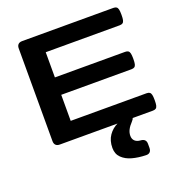

<svg xmlns="http://www.w3.org/2000/svg" viewBox="-174 -895 1222 1308"><g transform="rotate(-20 437.5 -240.5)"><path d="M132.8 -750H793.9Q808.4 -750 816.2 -744.4Q823.9 -738.9 827 -725.8Q830.1 -712.8 830.1 -686.9Q830.1 -661 827 -648Q823.9 -635 816.2 -629.4Q808.4 -623.8 793.9 -623.8H257.8V-441.2H767.1Q781.5 -441.2 789.3 -435.6Q797.1 -430.1 800.1 -417Q803.2 -404 803.2 -378.1Q803.2 -352.2 800.1 -339.2Q797.1 -326.2 789.3 -320.6Q781.5 -315 767.1 -315H257.8V-126.2H807.6Q822.1 -126.2 829.8 -120.6Q837.6 -115 840.7 -102Q843.8 -89 843.8 -63.1Q843.8 -37.2 840.7 -24.2Q837.6 -11.1 829.8 -5.6Q822.1 0 807.6 0H132.8Q113.8 0 103.8 -10Q93.8 -20 93.8 -39.1V-710.9Q93.8 -730 103.8 -740Q113.8 -750 132.8 -750ZM660.1 269.1Q605.4 267.6 561.3 255.5Q517.3 243.5 489.4 216.2Q461.4 189 461.4 144.5Q461.4 91.8 487.1 54.6Q512.8 17.5 553.9 -1.5Q594.9 -20.5 640.1 -20.5Q650 -20.5 656.1 -15.3Q662.2 -10.2 660.9 -0.7Q659.7 8.7 647.9 21Q625.8 44.2 615.1 65.4Q604.4 86.5 604.4 108.4Q604.4 132.7 619.1 146.3Q633.9 160 660.1 161.7Q679.3 162.9 689.2 172.6Q699.1 182.3 699.1 200.8V230.1Q699.1 249.3 689.1 259.6Q679.1 269.9 660.1 269.1Z"/></g></svg>

Font: Gyrochrome
Style: Regular
Weight: 400
Designer: David Moles
Foundry: David Moles
Version: Version 1.005;Glyphs 3.2.3 (3260)